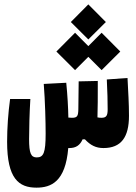

<svg xmlns="http://www.w3.org/2000/svg" viewBox="-20 -676 626 883"><path d="M147.5 187C214.4 187 281.2 160.6 293.9 4.9C295.4 4.9 297.4 4.9 298.8 4.9C329.1 4.9 347.7 -7.8 359.9 -35.2H370.6C396 -7.8 421.4 4.9 455.6 4.9C537.6 4.9 573.2 -45.4 573.2 -143.6C573.2 -199.2 569.8 -251.5 566.4 -317.4L471.2 -310.5C474.1 -253.4 475.1 -210 475.1 -173.3C475.1 -145 469.7 -134.3 446.8 -134.3C440.4 -134.3 434.1 -134.8 428.2 -136.2C429.7 -180.2 429.7 -230 429.7 -278.3C429.7 -287.1 429.7 -295.4 429.7 -303.7L341.8 -301.8C341.3 -259.3 340.8 -217.3 340.3 -174.8C339.8 -141.6 335.4 -134.3 310.5 -134.3C306.6 -134.3 301.3 -134.8 294.4 -135.3C293.5 -182.1 290.5 -237.3 284.7 -295.4L181.2 -290C187.5 -211.9 189.9 -113.3 189.9 -61.5C189.9 27.3 180.2 47.9 148.9 47.9C122.6 47.9 113.8 29.3 113.8 -36.1C113.8 -81.1 115.7 -157.7 119.6 -220.7H26.4C17.6 -156.2 12.7 -87.4 12.7 -23.9C12.7 145.5 66.4 187 147.5 187ZM447.3 -353.5 533.2 -439 447.3 -525.4 386.2 -463.9 325.2 -525.4 239.3 -439 325.2 -353.5 386.2 -414.6ZM386.2 -494.6 466.8 -574.7 386.2 -655.8 305.7 -574.7Z"/></svg>

Font: Cascadia Mono NF
Style: Bold
Weight: 700
Monospace: yes
Designer: Aaron Bell
Foundry: Saja Typeworks
Version: Version 2404.023